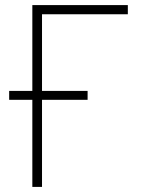

<svg xmlns="http://www.w3.org/2000/svg" viewBox="-20 -734 570 754"><path d="M107 0V-342H16V-377H107V-714H482V-678H145V-377H324V-342H145V0Z"/></svg>

Font: Noto Sans Mono Condensed ExtraLight
Style: Regular
Weight: 200
Width: 3
Designer: Monotype Design Team
Foundry: Monotype Imaging Inc.
Version: Version 2.014; ttfautohint (v1.8.4.7-5d5b)